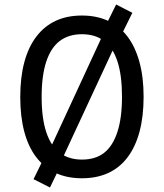

<svg xmlns="http://www.w3.org/2000/svg" viewBox="-20 -783 728 853"><path d="M344 9Q278 9 227.5 -14.5Q177 -38 141.5 -84Q106 -130 88 -197.5Q70 -265 70 -352Q70 -439 88 -506.5Q106 -574 141.5 -620.5Q177 -667 227.5 -690.5Q278 -714 344 -714Q410 -714 461 -690Q512 -666 546.5 -620.5Q581 -575 599.5 -507.5Q618 -440 618 -353Q618 -266 600 -198.5Q582 -131 547 -84.5Q512 -38 461 -14.5Q410 9 344 9ZM344 -74Q404 -74 442.5 -104Q481 -134 501.5 -196.5Q522 -259 522 -353Q522 -448 502 -509.5Q482 -571 442.5 -601Q403 -631 344 -631Q285 -631 245.5 -601Q206 -571 185.5 -509Q165 -447 165 -352Q165 -258 185.5 -196Q206 -134 246 -104Q286 -74 344 -74ZM202 50 129 13 180 -91 210 -138 433 -620 447 -664 496 -763 568 -726 517 -623 488 -575 264 -93 250 -49Z"/></svg>

Font: Nunito Sans 7pt Condensed Medium
Style: Regular
Weight: 500
Width: 3
Designer: Vernon Adams
Foundry: Vernon Adams
Version: Version 3.101;gftools[0.9.27]